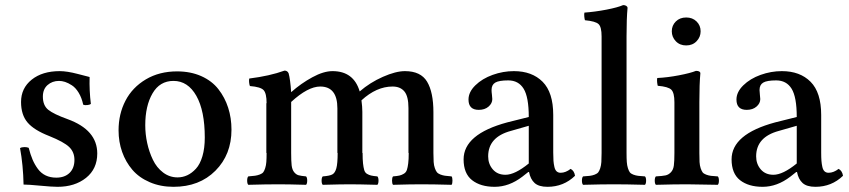

<svg xmlns="http://www.w3.org/2000/svg" viewBox="-20 -718 3306 748"><path d="M58.1 -141.1Q64.5 -145 76.2 -145Q84.5 -145 91.8 -142.1Q98.6 -115.7 106.9 -96.2Q115.2 -76.7 127.7 -59.8Q140.1 -43 158.2 -34.4Q176.3 -25.9 199.2 -25.9Q231.9 -25.9 251 -44.4Q270 -63 270 -95.2Q270 -125.5 249.5 -145.3Q229 -165 171.9 -188Q112.8 -210.9 87.4 -240.7Q62 -270.5 62 -320.8Q62 -374.5 103.5 -407.7Q145 -440.9 212.9 -440.9Q241.2 -440.9 283 -429.9Q324.7 -418.9 329.1 -418Q327.6 -364.7 334 -313Q329.6 -309.6 319.8 -308.6Q310.1 -307.6 304.2 -310.1Q298.3 -337.4 286.4 -356.9Q274.4 -376.5 260 -385.7Q245.6 -395 233.4 -398.9Q221.2 -402.8 210 -402.8Q183.6 -402.8 165.3 -386.7Q147 -370.6 147 -341.8Q147 -307.1 168 -290.3Q189 -273.4 243.2 -253.9Q358.9 -211.9 358.9 -120.1Q358.9 -60.1 315.2 -25.1Q271.5 9.8 204.1 9.8Q182.6 9.8 136.7 5.4Q90.8 1 71.8 1Q70.3 -74.2 58.1 -141.1Z M441.9 -210Q441.9 -273.9 468.8 -325.7Q495.6 -377.4 548.1 -408.7Q600.6 -439.9 669.9 -439.9Q722.7 -439.9 764.2 -421.4Q805.7 -402.8 830.8 -370.6Q856 -338.4 868.9 -298.3Q881.8 -258.3 881.8 -212.9Q881.8 -115.7 819.3 -53Q756.8 9.8 655.8 9.8Q605 9.8 563.5 -8.1Q522 -25.9 495.8 -56.4Q469.7 -86.9 455.8 -126.2Q441.9 -165.5 441.9 -210ZM655.8 -402.8Q602.5 -402.8 574.2 -354.2Q545.9 -305.7 545.9 -230Q545.9 -195.3 553.5 -160.6Q561 -126 575.7 -95.5Q590.3 -64.9 615.5 -45.9Q640.6 -26.9 671.9 -26.9Q691.4 -26.9 709.5 -35.2Q727.5 -43.5 743.4 -60.8Q759.3 -78.1 768.6 -109.4Q777.8 -140.6 777.8 -182.1Q777.8 -286.6 744.9 -344.7Q711.9 -402.8 655.8 -402.8Z M1018.6 -122.1H1017.6V-315.9H1018.6Q1018.6 -354 1007.1 -366.7Q995.6 -379.4 953.6 -382.8Q951.2 -388.7 950.4 -398.4Q949.7 -408.2 951.2 -412.1Q1030.3 -421.9 1088.4 -442.9Q1100.1 -442.9 1104.5 -432.1Q1110.8 -409.7 1114.3 -358.9Q1152.8 -393.1 1196.8 -417Q1240.7 -440.9 1275.4 -440.9Q1357.9 -440.9 1381.3 -361.8Q1421.4 -396.5 1471.7 -418.7Q1522 -440.9 1557.6 -440.9Q1619.1 -440.9 1643.8 -399.9Q1668.5 -358.9 1668.5 -280.8V-122.1Q1668.5 -101.1 1669.4 -87.2Q1670.4 -73.2 1674.1 -63Q1677.7 -52.7 1681.9 -47.4Q1686 -42 1695.3 -38.3Q1704.6 -34.7 1713.6 -33.4Q1722.7 -32.2 1739.3 -30.8Q1742.7 -26.4 1742.7 -14.4Q1742.7 -2.4 1739.3 2Q1668.9 0 1620.6 0Q1579.6 0 1511.2 2Q1507.3 -2.4 1507.3 -14.4Q1507.3 -26.4 1511.2 -30.8Q1528.3 -32.2 1536.6 -34.2Q1544.9 -36.1 1553.5 -41.3Q1562 -46.4 1565.2 -56.2Q1568.4 -65.9 1570.3 -81.3Q1572.3 -96.7 1572.3 -122.1H1571.3V-296.9Q1571.3 -342.8 1555.4 -361.8Q1539.6 -380.9 1509.3 -380.9Q1446.8 -380.9 1388.2 -327.1Q1391.6 -302.2 1391.6 -282.2V-122.1H1392.6Q1392.6 -96.7 1394.3 -81.3Q1396 -65.9 1398.9 -55.7Q1401.9 -45.4 1409.7 -40.8Q1417.5 -36.1 1425.8 -34.2Q1434.1 -32.2 1450.2 -30.8Q1454.6 -26.4 1454.6 -14.4Q1454.6 -2.4 1450.2 2Q1376 0 1343.3 0Q1309.6 0 1237.3 2Q1232.9 -2.4 1232.9 -14.4Q1232.9 -26.4 1237.3 -30.8Q1263.7 -32.7 1274.4 -38.3Q1285.2 -43.9 1290.3 -62.3Q1295.4 -80.6 1295.4 -122.1H1294.4V-295.9Q1294.4 -380.9 1227.5 -380.9Q1179.7 -380.9 1114.3 -320.8V-122.1Q1114.3 -90.3 1116.2 -73.7Q1118.2 -57.1 1125.7 -47.6Q1133.3 -38.1 1142.6 -35.4Q1151.9 -32.7 1172.4 -30.8Q1176.8 -26.4 1176.8 -14.4Q1176.8 -2.4 1172.4 2Q1104 0 1066.4 0Q1015.6 0 947.3 2Q942.9 -2.4 942.9 -14.4Q942.9 -26.4 947.3 -30.8Q964.4 -32.2 973.6 -33.4Q982.9 -34.7 992.4 -38.3Q1002 -42 1005.9 -47.4Q1009.8 -52.7 1013.2 -63.2Q1016.6 -73.7 1017.6 -87.2Q1018.6 -100.6 1018.6 -122.1Z M2040 -81.1V-228L1970.2 -208Q1881.8 -184.1 1881.8 -108.9Q1881.8 -79.1 1899.9 -58.1Q1918 -37.1 1949.2 -37.1Q1985.8 -37.1 2040 -81.1ZM2041 -47.9H2038.1L2015.1 -29.8Q1963.4 9.8 1907.2 9.8Q1852.1 9.8 1819.1 -16.1Q1786.1 -42 1786.1 -97.2Q1786.1 -195.3 1956.1 -241.2L2040 -262.2Q2040 -339.8 2020 -372.3Q2000 -404.8 1960 -404.8Q1923.8 -404.8 1909.4 -396.2Q1895 -387.7 1895 -367.2Q1895 -359.9 1896.5 -348.6Q1897.9 -337.4 1897.9 -332Q1897.9 -315.4 1883.3 -302.7Q1868.7 -290 1845.2 -290Q1805.2 -290 1805.2 -330.1Q1805.2 -359.4 1831.8 -385.5Q1858.4 -411.6 1899.2 -426.3Q1939.9 -440.9 1981.9 -440.9Q2052.7 -440.9 2094 -399.4Q2135.3 -357.9 2135.3 -270V-124Q2135.3 -104 2136.2 -91.6Q2137.2 -79.1 2139.9 -67.4Q2142.6 -55.7 2148.7 -50.3Q2154.8 -44.9 2164.1 -44.9Q2183.6 -44.9 2203.1 -60.1Q2217.3 -52.7 2220.2 -33.2Q2175.8 9.8 2112.8 9.8Q2079.1 9.8 2062.7 -5.1Q2046.4 -20 2041 -47.9Z M2420.9 -576.2V-122.1Q2420.9 -100.6 2421.9 -86.9Q2422.9 -73.2 2426.3 -62.7Q2429.7 -52.2 2433.6 -46.9Q2437.5 -41.5 2447 -37.8Q2456.5 -34.2 2466.1 -33Q2475.6 -31.7 2492.7 -30.8Q2497.1 -26.4 2497.1 -14.4Q2497.1 -2.4 2492.7 2Q2418.5 0 2371.6 0Q2323.7 0 2251.5 2Q2247.1 -2.4 2247.1 -14.4Q2247.1 -26.4 2251.5 -30.8Q2268.6 -31.7 2278.1 -33Q2287.6 -34.2 2297.1 -37.8Q2306.6 -41.5 2310.8 -46.9Q2314.9 -52.2 2318.4 -62.7Q2321.8 -73.2 2322.8 -86.9Q2323.7 -100.6 2323.7 -122.1V-576.2Q2323.7 -612.8 2312 -624Q2300.3 -635.3 2258.8 -639.2Q2257.3 -644 2256.3 -653.6Q2255.4 -663.1 2256.8 -668.9Q2298.3 -671.9 2342.5 -680.4Q2386.7 -689 2407.7 -698.2Q2415 -698.2 2419.9 -695.1Q2424.8 -691.9 2424.8 -687Q2420.9 -646 2420.9 -576.2Z M2704.6 -319.8V-122.1Q2704.6 -100.6 2705.3 -86.9Q2706.1 -73.2 2709.7 -62.5Q2713.4 -51.8 2717.3 -46.6Q2721.2 -41.5 2730.7 -37.8Q2740.2 -34.2 2749.5 -33Q2758.8 -31.7 2776.4 -30.8Q2780.8 -26.4 2780.8 -14.4Q2780.8 -2.4 2776.4 2Q2757.3 1.5 2716.6 1Q2675.8 0.5 2655.3 0Q2607.4 0 2535.2 2Q2530.8 -2.4 2530.8 -14.4Q2530.8 -26.4 2535.2 -30.8Q2561 -32.2 2572.8 -34.7Q2584.5 -37.1 2593.8 -46.9Q2603 -56.6 2605.2 -73.2Q2607.4 -89.8 2607.4 -122.1V-319.8Q2607.4 -356.4 2595.5 -368.4Q2583.5 -380.4 2542.5 -383.8Q2541 -388.7 2540 -398.4Q2539.1 -408.2 2540.5 -414.1Q2580.6 -416 2625 -424.6Q2669.4 -433.1 2691.4 -441.9Q2708.5 -441.9 2708.5 -432.1Q2704.6 -391.1 2704.6 -319.8ZM2612.8 -557.4Q2597.2 -573.7 2597.2 -596.2Q2597.2 -618.7 2612.8 -634.3Q2628.4 -649.9 2653.3 -649.9Q2678.2 -649.9 2693.8 -634.3Q2709.5 -618.7 2709.5 -596.2Q2709.5 -573.7 2693.8 -557.4Q2678.2 -541 2653.3 -541Q2628.4 -541 2612.8 -557.4Z M3084 -81.1V-228L3014.2 -208Q2925.8 -184.1 2925.8 -108.9Q2925.8 -79.1 2943.8 -58.1Q2961.9 -37.1 2993.2 -37.1Q3029.8 -37.1 3084 -81.1ZM3085 -47.9H3082L3059.1 -29.8Q3007.3 9.8 2951.2 9.8Q2896 9.8 2863 -16.1Q2830.1 -42 2830.1 -97.2Q2830.1 -195.3 3000 -241.2L3084 -262.2Q3084 -339.8 3064 -372.3Q3043.9 -404.8 3003.9 -404.8Q2967.8 -404.8 2953.4 -396.2Q2939 -387.7 2939 -367.2Q2939 -359.9 2940.4 -348.6Q2941.9 -337.4 2941.9 -332Q2941.9 -315.4 2927.2 -302.7Q2912.6 -290 2889.2 -290Q2849.1 -290 2849.1 -330.1Q2849.1 -359.4 2875.7 -385.5Q2902.3 -411.6 2943.1 -426.3Q2983.9 -440.9 3025.9 -440.9Q3096.7 -440.9 3137.9 -399.4Q3179.2 -357.9 3179.2 -270V-124Q3179.2 -104 3180.2 -91.6Q3181.2 -79.1 3183.8 -67.4Q3186.5 -55.7 3192.6 -50.3Q3198.7 -44.9 3208 -44.9Q3227.5 -44.9 3247.1 -60.1Q3261.2 -52.7 3264.2 -33.2Q3219.7 9.8 3156.7 9.8Q3123 9.8 3106.7 -5.1Q3090.3 -20 3085 -47.9Z"/></svg>

Font: Common Serif Medium
Style: Regular
Weight: 500
Designer: Philipp H. Poll, Khaled Hosny
Foundry: Stefan Peev, Context Ltd.
Version: Version 1.026